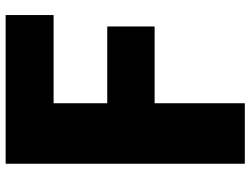

<svg xmlns="http://www.w3.org/2000/svg" viewBox="-120 -702 858 657"><g transform="rotate(-90 308.5 -374.0)"><path d="M76.2 35.2V-783.2H585V-619.1H283.2V-435.5H545.9V-273.4H283.2V35.2Z"/></g></svg>

Font: GenEi M Gothic v2 Black
Style: Regular
Weight: 900
Version: Version 2.0